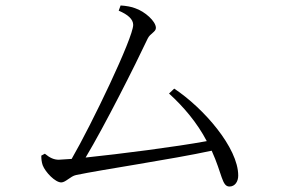

<svg xmlns="http://www.w3.org/2000/svg" viewBox="-20 -706 1040 702"><path d="M131 -137C131 -125 132 -114 136 -102C146 -76 182 -39 204 -39C220 -39 238 -62 258 -66C353 -86 606 -123 754 -155C793 -69 791 -24 819 -24C839 -24 851 -42 851 -64C851 -166 724 -311 617 -382L598 -364C651 -316 701 -257 736 -190C622 -169 418 -143 293 -130C362 -245 475 -469 520 -565C529 -584 550 -589 550 -604C550 -628 510 -664 474 -676C462 -681 440 -685 421 -686L414 -667C447 -653 467 -636 467 -615C467 -568 315 -251 242 -125L195 -122C177 -122 162 -129 144 -144Z"/></svg>

Font: Kiri Minchoo Light
Style: Regular
Weight: 300
Designer: Ryoko NISHIZUKA 西塚涼子 (kana & ideographs); Frank Grießhammer (Latin, Greek & Cyrillic);
akenotsuki.com/eyeben/fonts/ (U+
Foundry: Adobe
akenotsuki.com/eyeben/fonts/
Version: Version 4.002;hotconv 1.0.119;makeotfexe 2.5.65604